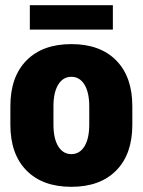

<svg xmlns="http://www.w3.org/2000/svg" viewBox="-20 -705 550 740"><path d="M490 -224Q490 -111 428 -48Q366 15 255 15Q144 15 82 -48Q20 -111 20 -224V-296Q20 -409 82 -472Q144 -535 255 -535Q366 -535 428 -472Q490 -409 490 -296ZM324 -295Q324 -349 305.5 -379Q287 -409 255 -409Q223 -409 204.5 -379Q186 -349 186 -295V-225Q186 -171 204.5 -141Q223 -111 255 -111Q287 -111 305.5 -141Q324 -171 324 -225ZM415 -591H95V-685H415Z"/></svg>

Font: Akshar
Style: Bold
Weight: 700
Designer: Tall Chai
Foundry: Tall Chai
Version: Version 1.000